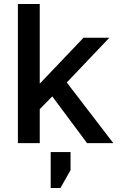

<svg xmlns="http://www.w3.org/2000/svg" viewBox="-20 -720 610 966"><path d="M70 0V-700H180V-299L400 -530H530L316 -305L550 0H418L243 -235L180 -171V0ZM235 226V45H335V136L284 226Z"/></svg>

Font: Golos Text Medium
Style: Regular
Weight: 500
Designer: A.Korolkova, Vitaly Kuzmin
Foundry: ParaType Ltd
Version: Version 2.004